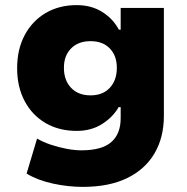

<svg xmlns="http://www.w3.org/2000/svg" viewBox="-20 -540 731 751"><path d="M304 191Q246 191 186.5 178Q127 165 84 139L125 2Q149 16 179 26Q209 36 240.5 42Q272 48 298 48Q378 48 415 16Q452 -16 452 -78V-121H444Q422 -82 379.5 -55Q337 -28 280 -28Q211 -28 158.5 -58.5Q106 -89 76.5 -144.5Q47 -200 47 -273Q47 -347 76.5 -402.5Q106 -458 158.5 -489Q211 -520 280 -520Q337 -520 379.5 -493.5Q422 -467 445 -424H452V-509H621V-87Q621 -2 584 60.5Q547 123 476.5 157Q406 191 304 191ZM334 -167Q382 -167 409.5 -196.5Q437 -226 437 -275Q437 -322 409.5 -350.5Q382 -379 334 -379Q286 -379 258 -350.5Q230 -322 230 -275Q230 -226 258 -196.5Q286 -167 334 -167Z"/></svg>

Font: Nunito Sans 6pt Black
Style: Regular
Weight: 900
Version: Version 3.101;gftools[0.9.27]